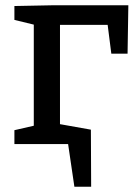

<svg xmlns="http://www.w3.org/2000/svg" viewBox="-20 -550 526 733"><path d="M35 -527 187 -530H470L467 -345H405L391 -455H209V-76L327 -55L328 163H264L240 0H35V-53L109 -70V-456L35 -474Z"/></svg>

Font: Bitter Pro Medium
Style: Regular
Weight: 500
Designer: Sol Matas, and Bitter project Authors
Foundry: Sol Matas
Version: Version 1.010